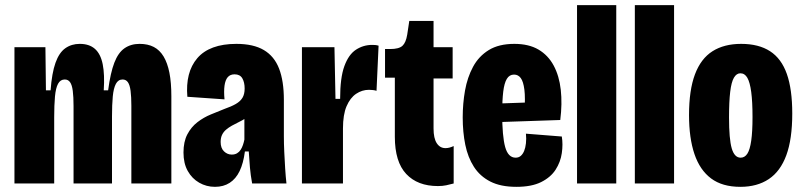

<svg xmlns="http://www.w3.org/2000/svg" viewBox="-20 -711 3112 744"><path d="M36 0V-324V-528H156L158 -361H176Q181 -428 195 -467.5Q209 -507 233 -524Q257 -541 289 -541Q326 -541 348 -521.5Q370 -502 378 -462Q386 -422 382 -361H399Q408 -429 423 -468Q438 -507 462.5 -524Q487 -541 521 -541Q553 -541 576 -529Q599 -517 614 -492Q629 -467 636.5 -429Q644 -391 644 -338V0H489V-301Q489 -336 486 -359Q483 -382 475.5 -392.5Q468 -403 455 -403Q438 -403 429 -386Q420 -369 417 -337Q414 -305 414 -260V0H265V-300Q265 -336 262 -359Q259 -382 251.5 -392.5Q244 -403 231 -403Q214 -403 205 -386.5Q196 -370 193 -337Q190 -304 190 -257V0Z M813 13Q780 13 752 -3Q724 -19 707.5 -48.5Q691 -78 691 -120Q691 -162 706 -190.5Q721 -219 745 -237.5Q769 -256 797 -267.5Q825 -279 850 -289Q876 -298 893.5 -308Q911 -318 919.5 -332Q928 -346 928 -368Q928 -392 919 -407.5Q910 -423 889 -423Q872 -423 862.5 -412Q853 -401 850 -379Q847 -357 850 -326L706 -336Q702 -383 711.5 -420.5Q721 -458 744.5 -485.5Q768 -513 806 -527Q844 -541 896 -541Q962 -541 1002.5 -517Q1043 -493 1061.5 -445Q1080 -397 1080 -324V-183Q1080 -155 1081.5 -122.5Q1083 -90 1085 -58.5Q1087 -27 1090 0H957Q951 -33 948.5 -62Q946 -91 944 -124H929Q923 -78 908.5 -48Q894 -18 870 -2.5Q846 13 813 13ZM878 -112Q890 -112 898.5 -117Q907 -122 912.5 -130.5Q918 -139 921.5 -149.5Q925 -160 927 -170V-272H956Q945 -261 931.5 -252.5Q918 -244 904.5 -237.5Q891 -231 878.5 -224Q866 -217 856 -208.5Q846 -200 840.5 -188.5Q835 -177 835 -161Q835 -137 848 -124.5Q861 -112 878 -112Z M1150 0V-291V-528H1276L1280 -328H1298Q1298 -410 1314.5 -455Q1331 -500 1359.5 -518.5Q1388 -537 1422 -537Q1429 -537 1434.5 -536.5Q1440 -536 1447 -534L1439 -359Q1434 -361 1425.5 -362Q1417 -363 1410 -363Q1383 -363 1360 -347.5Q1337 -332 1323 -299.5Q1309 -267 1309 -213V0Z M1677 10Q1598 10 1554 -37Q1510 -84 1510 -181V-410H1472V-521H1492Q1526 -521 1539.5 -533.5Q1553 -546 1558 -577L1566 -630H1660V-528H1734V-407H1660V-213Q1660 -175 1672.5 -156Q1685 -137 1706 -137Q1714 -137 1721.5 -139Q1729 -141 1738 -145V0Q1723 4 1709 7Q1695 10 1677 10Z M1981 13Q1920 13 1880 -7.5Q1840 -28 1816.5 -64.5Q1793 -101 1783 -150Q1773 -199 1773 -256Q1773 -310 1782 -360.5Q1791 -411 1813 -452Q1835 -493 1874 -517Q1913 -541 1973 -541Q2029 -541 2066.5 -519Q2104 -497 2125.5 -457Q2147 -417 2153 -363Q2159 -309 2151 -246L1885 -237V-309L2028 -314L2012 -276Q2016 -332 2012 -363.5Q2008 -395 1998 -408.5Q1988 -422 1972 -422Q1954 -422 1944 -405.5Q1934 -389 1930 -355.5Q1926 -322 1926 -272Q1926 -183 1937.5 -141.5Q1949 -100 1978 -100Q1990 -100 1998 -107Q2006 -114 2011 -126Q2016 -138 2018 -155.5Q2020 -173 2018 -193L2157 -182Q2162 -152 2157 -117.5Q2152 -83 2133 -53.5Q2114 -24 2077 -5.5Q2040 13 1981 13Z M2216 0V-691H2368V0Z M2440 0V-691H2592V0Z M2849 13Q2779 13 2735.5 -19.5Q2692 -52 2671 -114Q2650 -176 2650 -265Q2650 -362 2673 -423Q2696 -484 2741 -512.5Q2786 -541 2852 -541Q2920 -541 2964 -512.5Q3008 -484 3029 -424.5Q3050 -365 3050 -271Q3050 -172 3027 -109.5Q3004 -47 2959 -17Q2914 13 2849 13ZM2850 -100Q2866 -100 2876 -115.5Q2886 -131 2891 -166Q2896 -201 2896 -257Q2896 -317 2891 -354.5Q2886 -392 2876 -409.5Q2866 -427 2849 -427Q2834 -427 2824 -410Q2814 -393 2809.5 -355Q2805 -317 2805 -256Q2805 -172 2815.5 -136Q2826 -100 2850 -100Z"/></svg>

Font: Bricolage Grotesque 48pt Condensed ExtraBold
Style: Regular
Weight: 800
Width: 3
Designer: Mathieu Triay
Foundry: Atelier Triay
Version: Version 1.001;gftools[0.9.33.dev8+g029e19f]